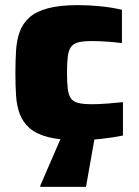

<svg xmlns="http://www.w3.org/2000/svg" viewBox="-20 -538 540 748"><path d="M284 8Q213 8 167 -4Q121 -16 95 -39Q69 -62 57 -94Q45 -126 42.5 -166.5Q40 -207 40 -254Q40 -300 42.5 -340.5Q45 -381 56.5 -413.5Q68 -446 94 -469.5Q120 -493 166 -505.5Q212 -518 283 -518Q328 -518 372 -513.5Q416 -509 455 -500V-370Q435 -373 401.5 -375.5Q368 -378 337 -378Q304 -378 285 -373Q266 -368 256.5 -355Q247 -342 244 -317.5Q241 -293 241 -255Q241 -216 244 -192Q247 -168 256 -155Q265 -142 284.5 -137Q304 -132 338 -132Q364 -132 397.5 -134.5Q431 -137 459 -140V-10Q420 -2 374 3Q328 8 284 8ZM137 190V185L225 -18H351V-13L315 190Z"/></svg>

Font: Saira SemiExpanded ExtraBold
Style: Regular
Weight: 800
Width: 6
Designer: Hector Gatti with collaboration of the Omnibus-Type team
Foundry: Omnibus-Type
Version: Version 1.101